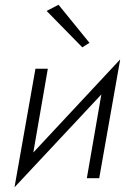

<svg xmlns="http://www.w3.org/2000/svg" viewBox="-20 -749 541 807"><path d="M176 -703 226 -729 356 -569 326 -550ZM181 -460 120 -108 482 -496 485 -499V-498V-499V-498L397 0H345L406 -352L44 35L41 38L129 -460Z"/></svg>

Font: Jost* Light
Style: Italic
Weight: 300
Italic angle: -10°
Version: Version 3.7